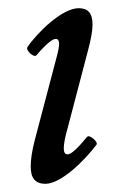

<svg xmlns="http://www.w3.org/2000/svg" viewBox="-20 -436 276 469"><path d="M91 13C129 13 187 -44 216 -83C220 -89 199 -108 193 -102C169 -73 154 -59 145 -59C133 -59 132 -77 146 -126L195 -313C202 -339 206 -360 206 -376C206 -404 195 -416 172 -416C133 -416 73 -359 47 -321C42 -313 63 -294 69 -301C92 -328 108 -341 116 -341C126 -341 127 -329 119 -299L65 -94C58 -67 55 -46 55 -29C55 -1 66 13 91 13Z"/></svg>

Font: Junicode Two Beta SemiCondensed Medium
Style: Italic
Weight: 500
Width: 4
Italic angle: -10°
Version: Version 1.063